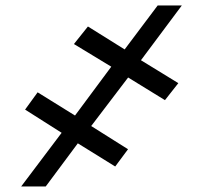

<svg xmlns="http://www.w3.org/2000/svg" viewBox="-20 -675 716 695"><path d="M443.8 -394.5 310.1 -218.8 443.4 -134.8 397 -72.3 261.7 -156.2 145.5 0H56.6L203.1 -194.3L70.8 -278.3L116.2 -340.8L251.5 -256.8L382.8 -433.6L247.6 -515.6L298.3 -579.1L431.2 -496.1L550.8 -655.3H638.2L490.2 -457L625.5 -374L577.1 -312.5Z"/></svg>

Font: Inter 20pt ExtraBold
Style: Italic
Weight: 800
Italic angle: -9.3988°
Version: Version 4.001;git-66647c0bb